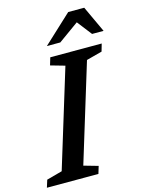

<svg xmlns="http://www.w3.org/2000/svg" viewBox="-156 -994 800 1071"><g transform="rotate(-15 244.0 -458.0)"><path d="M254 -631 171.5 -654.5 184.5 -698H481.5L469 -654.5L378.5 -630.5L206 -66.5L288.5 -43L275.5 0H-22L-8.5 -43L81.5 -67.5ZM182.5 -763.5 346.5 -916H439L510 -763.5H443.5L369 -859.5H393.5L260 -763.5Z"/></g></svg>

Font: Newsreader 9pt Medium
Style: Italic
Weight: 500
Italic angle: -17°
Designer: Hugues Gentile
Foundry: Production Type
Version: Version 1.003